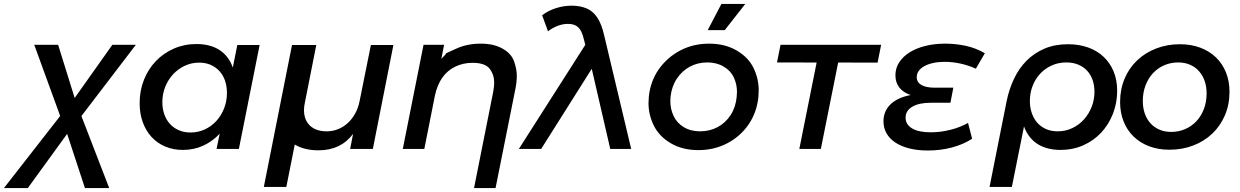

<svg xmlns="http://www.w3.org/2000/svg" viewBox="-118 -761 6335 981"><path d="M-98 200 189.5 -168.5 57 -532H179L263.5 -260.5L456 -532H576L298 -168L440 200H316L225 -77L24 200Z M816.5 5Q767 5 726.2 -12.2Q685.5 -29.5 656.5 -61Q627.5 -92.5 611.5 -136.5Q595.5 -180.5 595.5 -234Q595.5 -298 617.5 -353.2Q639.5 -408.5 678.5 -449Q717.5 -489.5 770.5 -512.8Q823.5 -536 885.5 -536Q956.5 -536 1003.5 -505.5Q1050.5 -475 1071.5 -416L1094.5 -531H1208.5L1102.5 0H988.5L1004.5 -78Q968.5 -39 920.8 -17Q873 5 816.5 5ZM855.5 -84Q894.5 -84 928.5 -99.8Q962.5 -115.5 987.5 -143Q1012.5 -170.5 1027 -207.2Q1041.5 -244 1041.5 -286Q1041.5 -321 1031.5 -349.5Q1021.5 -378 1002.8 -398.2Q984 -418.5 958 -429.8Q932 -441 899.5 -441Q860.5 -441 826.2 -425Q792 -409 766.5 -381.5Q741 -354 726.2 -317.2Q711.5 -280.5 711.5 -239Q711.5 -204 722 -175.5Q732.5 -147 751.2 -126.8Q770 -106.5 796.8 -95.2Q823.5 -84 855.5 -84Z M1439 -233Q1432.5 -200.5 1437.2 -174Q1442 -147.5 1456.8 -128.8Q1471.5 -110 1495.2 -100Q1519 -90 1551 -90Q1582 -90 1609.2 -101Q1636.5 -112 1658.5 -132Q1680.5 -152 1696.2 -180.2Q1712 -208.5 1719 -243L1777 -531H1892L1787 0H1671L1686 -77Q1623 7 1510 7Q1472.5 7 1442.2 -0.5Q1412 -8 1388 -22.5L1345 194H1230L1374 -531H1498Z M2339 -538Q2404 -538 2449 -513Q2494 -488 2508.2 -448.5Q2522.5 -409 2522.5 -373Q2522.5 -342 2515 -305L2414 200H2304L2402 -292Q2407 -318 2407 -339Q2407 -379 2384 -409.5Q2361 -440 2296 -440Q2249 -440 2209 -421Q2169 -402 2142.5 -365Q2116 -328 2104 -272L2050 0H1940L2046 -532H2151L2137 -460.5Q2161.5 -485 2161.5 -488Q2161.5 -488 2161 -488Q2160.5 -488 2159.5 -487.8Q2158.5 -487.5 2158.5 -487.5Q2158.5 -487.5 2158.5 -487.5Q2158.5 -487.5 2213.8 -512.8Q2269 -538 2339 -538Z M2872.5 -532 2865 -561Q2855 -604 2836.5 -621.5Q2818 -639 2784 -639Q2758 -639 2731.5 -629Q2705 -619 2682 -601L2652 -683Q2683 -707 2723 -719.5Q2763 -732 2802 -732Q2845 -732 2878 -718.5Q2911 -705 2933.5 -671.5Q2956 -638 2969 -580L3107 0H3000L2905.5 -409.5L2647 0H2533Z M3450 6Q3369 6 3309.5 -29Q3250 -64 3222.8 -119Q3195.5 -174 3195.5 -234Q3195.5 -249.5 3197 -266Q3205 -346 3248 -407Q3291 -468 3357.5 -503Q3424 -538 3505 -538Q3586 -538 3646 -503Q3706 -468 3732.2 -413.5Q3758.5 -359 3758.5 -299.5Q3758.5 -283 3757 -266Q3749 -187 3707 -125.5Q3665 -64 3598 -29Q3531 6 3450 6ZM3459 -90Q3508 -90 3548.5 -111.5Q3589 -133 3615 -173Q3641 -213 3646 -266Q3647.5 -279.5 3647.5 -292Q3647.5 -330 3631.8 -364.5Q3616 -399 3580 -420.5Q3544 -442 3496 -442Q3447 -442 3407 -420.5Q3367 -399 3340.5 -359.5Q3314 -320 3308 -266Q3307 -254.5 3307 -244Q3307 -204.5 3323.5 -168.8Q3340 -133 3375.5 -111.5Q3411 -90 3459 -90ZM3498 -607 3568 -741H3690L3585 -607Z M3870 -532H4384L4366 -441L4164.5 -441.5L4076 0H3966L4054.5 -441.5L3852 -442Z M4623 8Q4570.5 8 4528.5 -2.5Q4486.5 -13 4457 -32.5Q4427.5 -52 4411.8 -79.5Q4396 -107 4396 -141Q4396 -193 4431.8 -227.8Q4467.5 -262.5 4535 -275.5Q4497.5 -287.5 4477.2 -313.5Q4457 -339.5 4457 -376Q4457 -413 4476.5 -442.8Q4496 -472.5 4530 -493.8Q4564 -515 4610.5 -526.5Q4657 -538 4711 -538Q4764.5 -538 4816 -527Q4867.5 -516 4914 -489L4868 -410Q4830.5 -427 4790 -436Q4749.5 -445 4708 -445Q4676 -445 4650 -439.2Q4624 -433.5 4605.2 -423.2Q4586.5 -413 4576.2 -398.8Q4566 -384.5 4566 -367Q4566 -340.5 4589.8 -326.8Q4613.5 -313 4658 -313H4753L4738 -236H4638Q4577.5 -236 4543.2 -215.8Q4509 -195.5 4509 -160Q4509 -124.5 4542.5 -104.8Q4576 -85 4638 -85Q4662.5 -85 4688 -88.2Q4713.5 -91.5 4738.2 -97.8Q4763 -104 4786 -113Q4809 -122 4828 -133L4849 -52Q4803 -22.5 4744.8 -7.2Q4686.5 8 4623 8Z M5286 -90Q5327 -90 5361.5 -106.8Q5396 -123.5 5421 -151.5Q5446 -179.5 5460 -216Q5474 -252.5 5474 -292Q5474 -325.5 5464.2 -353Q5454.5 -380.5 5436 -400.2Q5417.5 -420 5390.8 -431Q5364 -442 5330 -442Q5289 -442 5254.8 -426.2Q5220.5 -410.5 5195.8 -383.5Q5171 -356.5 5157.5 -320.8Q5144 -285 5144 -245Q5144 -212.5 5153.5 -184.2Q5163 -156 5181 -135Q5199 -114 5225.5 -102Q5252 -90 5286 -90ZM5300 5Q5268 5 5239 -2Q5210 -9 5186 -23.5Q5162 -38 5143.8 -60.8Q5125.5 -83.5 5114 -115L5052 194H4938L5025 -243Q5037.5 -305 5062.8 -358.2Q5088 -411.5 5127 -450.8Q5166 -490 5218.8 -512.5Q5271.5 -535 5339 -535Q5394 -535 5440 -519Q5486 -503 5519.2 -472.2Q5552.5 -441.5 5571.2 -397.5Q5590 -353.5 5590 -297Q5590 -235 5568.5 -180Q5547 -125 5508.8 -83.8Q5470.5 -42.5 5417.2 -18.8Q5364 5 5300 5Z M5911 -535Q5968.5 -535 6015.2 -517.2Q6062 -499.5 6095 -467.5Q6128 -435.5 6146 -390.8Q6164 -346 6164 -292Q6164 -227 6140.8 -172.5Q6117.5 -118 6076.5 -78.8Q6035.5 -39.5 5979.2 -17.8Q5923 4 5857 4Q5799.5 4 5753 -13.8Q5706.5 -31.5 5673.5 -63.8Q5640.5 -96 5622.8 -140.8Q5605 -185.5 5605 -240Q5605 -305 5628 -359.2Q5651 -413.5 5692 -452.5Q5733 -491.5 5789 -513.2Q5845 -535 5911 -535ZM5902 -442Q5863.5 -442 5830.2 -427.5Q5797 -413 5772.8 -386.8Q5748.5 -360.5 5734.8 -324.2Q5721 -288 5721 -245Q5721 -210 5731.2 -180.8Q5741.5 -151.5 5760.5 -130.8Q5779.5 -110 5806.2 -98.5Q5833 -87 5866 -87Q5904.5 -87 5937.8 -101.5Q5971 -116 5995.2 -142Q6019.5 -168 6033.2 -204.2Q6047 -240.5 6047 -284Q6047 -319 6036.8 -348Q6026.5 -377 6007.5 -398Q5988.5 -419 5961.8 -430.5Q5935 -442 5902 -442Z"/></svg>

Font: Argentum Sans
Style: Italic
Weight: 400
Italic angle: -11.3099°
Designer: Julieta Ulanovsky, Owen Earl, Rasmus Andersson, Cristiano Sobral
Foundry: The Argentum Sans Project Authors
Version: Version 3.131; ttfautohint (v1.8.4.7-5d5b-dirty)